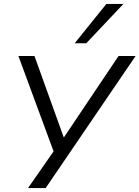

<svg xmlns="http://www.w3.org/2000/svg" viewBox="-20 -780 712 980"><path d="M123 180 263 -21 268 32 74 -494H156L305 -80H307L585 -494H672L213 180ZM361 -559 523 -760H610L420 -559Z"/></svg>

Font: Nunito Sans 7pt Expanded Light
Style: Italic
Weight: 300
Width: 7
Italic angle: -9°
Designer: Vernon Adams
Foundry: Vernon Adams
Version: Version 3.101;gftools[0.9.27]